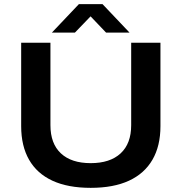

<svg xmlns="http://www.w3.org/2000/svg" viewBox="-20 -893 874 925"><path d="M417 12Q307 12 232.5 -22.5Q158 -57 120 -123.5Q82 -190 82 -285V-687H223V-290Q223 -201 273.5 -154Q324 -107 417 -107Q510 -107 561 -154Q612 -201 612 -290V-687H753V-285Q753 -190 714.5 -123.5Q676 -57 601.5 -22.5Q527 12 417 12ZM230 -736 360 -873H474L604 -736H491L386 -846H447L341 -736Z"/></svg>

Font: Archivo SemiBold SemiExpanded
Style: Regular
Weight: 600
Width: 6
Version: Version 2.001